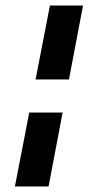

<svg xmlns="http://www.w3.org/2000/svg" viewBox="-20 -678 326 696"><path d="M109 -390 161 -658H281L230 -390ZM34 -2 86 -270H207L156 -2Z"/></svg>

Font: Sansita Swashed Light SemiBold
Style: Regular
Weight: 600
Version: Version 1.003